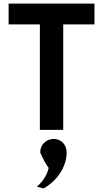

<svg xmlns="http://www.w3.org/2000/svg" viewBox="-20 -723 580 1069"><path d="M351 126C351 87 326 56 289 51C283 50 277 50 271 51C233 55 203 86 204 126C218 160 236 192 251 212C240 263 202 304 185 316C197 320 210 323 223 326C301 282 351 203 351 126ZM28 -703V-587H202V0H332V-587H506V-703Z"/></svg>

Font: Bluebird
Style: Nrw
Weight: 400
Designer: Jasper
Foundry: Cannot Into Space Fonts
Version: Version 0.98